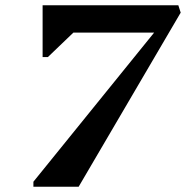

<svg xmlns="http://www.w3.org/2000/svg" viewBox="-20 -710 707 730"><path d="M107 0V-19L566 -586H259L162 -493H142V-690H658L667 -662L279 0Z"/></svg>

Font: Platypi Medium
Style: Italic
Weight: 500
Italic angle: -13°
Designer: David Sargent
Foundry: Bolt Cutter Type
Version: Version 1.200; ttfautohint (v1.8.4.7-5d5b)